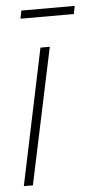

<svg xmlns="http://www.w3.org/2000/svg" viewBox="-50 -686 357 717"><g transform="rotate(-5 129.0 -327.0)"><path d="M10 0 117 -510H152L44 0ZM52 -624 58 -654H258L252 -624Z"/></g></svg>

Font: Saira Condensed Thin
Style: Italic
Weight: 250
Width: 3
Italic angle: -12°
Designer: Hector Gatti with collaboration of the Omnibus-Type team
Foundry: Omnibus-Type
Version: Version 1.101